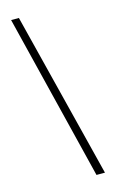

<svg xmlns="http://www.w3.org/2000/svg" viewBox="-145 -804 677 1096"><g transform="rotate(-15 194.0 -256.0)"><path d="M86 -746 332 234H282L40 -746Z"/></g></svg>

Font: Montaga
Style: Regular
Weight: 400
Designer: Alejandra Rodriguez
Foundry: Alejandra Rodriguez
Version: Version 1.001